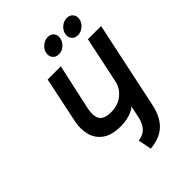

<svg xmlns="http://www.w3.org/2000/svg" viewBox="-253 -996 1133 1133"><g transform="rotate(-45 313.5 -429.0)"><path d="M359 -877Q334 -877 312.5 -859.5Q291 -842 286 -818Q281 -793 294.5 -775.5Q308 -758 333 -758Q359 -758 379.5 -775.5Q400 -793 405 -818Q411 -842 397.5 -859.5Q384 -877 359 -877ZM517 -877Q492 -877 471 -859.5Q450 -842 445 -818Q440 -793 453.5 -775.5Q467 -758 492 -758Q517 -758 538.5 -775.5Q560 -793 565 -818Q570 -842 556.5 -859.5Q543 -877 517 -877ZM512 -157 627 -700H517L455 -406Q450 -384 438 -365Q426 -346 408.5 -331.5Q391 -317 370.5 -309Q350 -301 327 -299Q282 -296 257.5 -307.5Q233 -319 226.5 -345Q220 -371 228 -413L291 -700H181L121 -414Q109 -357 121.5 -308Q134 -259 175.5 -229Q217 -199 291 -199Q316 -199 340.5 -203.5Q365 -208 385.5 -217Q406 -226 418 -238L403 -165Q397 -138 387.5 -120Q378 -102 365.5 -90.5Q353 -79 338 -73Q323 -67 306 -65L323 19Q407 11 451.5 -33.5Q496 -78 512 -157Z"/></g></svg>

Font: Advent Pro
Style: Bold Italic
Weight: 700
Italic angle: -12°
Designer: VivaRado, Andreas Kalpakidis
Foundry: VivaRado, Andreas Kalpakidis
Version: Version 3.000